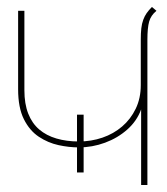

<svg xmlns="http://www.w3.org/2000/svg" viewBox="-20 -531 479 551"><path d="M385 0H403V-417Q403 -451 408 -469Q413 -487 429 -500L416 -511Q407 -502 401 -493.5Q395 -485 391 -474Q387 -463 385.5 -449.5Q384 -436 384 -418V-287Q384 -249 369.5 -219Q355 -189 330.5 -168Q306 -147 274 -136Q242 -125 206 -125Q171 -125 142 -133.5Q113 -142 92.5 -159.5Q72 -177 61 -205Q50 -233 50 -272V-500H32V-275Q32 -222 48.5 -189Q65 -156 91.5 -138.5Q118 -121 148 -114.5Q178 -108 206 -108Q245 -108 281.5 -121.5Q318 -135 345.5 -159.5Q373 -184 385 -217ZM201 -202V-36H220V-202Z"/></svg>

Font: Advent Pro Thin
Style: Regular
Weight: 250
Version: Version 3.000